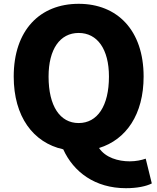

<svg xmlns="http://www.w3.org/2000/svg" viewBox="-20 -778 826 1008"><path d="M393 -132C295 -132 235 -221 235 -376C235 -520 295 -605 393 -605C491 -605 552 -520 552 -376C552 -221 491 -132 393 -132ZM641 210C700 210 748 200 777 185L745 55C722 63 693 69 661 69C601 69 534 50 500 -1C643 -45 734 -178 734 -376C734 -619 596 -758 393 -758C190 -758 52 -620 52 -376C52 -166 154 -29 312 6C366 125 479 210 641 210Z"/></svg>

Font: Noto Sans TC Black
Style: Regular
Weight: 900
Designer: Ryoko NISHIZUKA 西塚涼子 (kana, bopomofo & ideographs); Paul D. Hunt (Latin, Greek & Cyrillic); Sandoll Communications 산돌커뮤니
Foundry: Adobe
Version: Version 2.004;hotconv 1.0.118;makeotfexe 2.5.65603